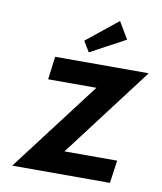

<svg xmlns="http://www.w3.org/2000/svg" viewBox="-76 -710 653 772"><g transform="rotate(10 251.0 -324.0)"><path d="M502 -461H120L108 -367H305L26 0H425L438 -93H223ZM224 -545 250 -502 393 -579 352 -648Z"/></g></svg>

Font: Hussar Tani
Style: Kurs
Weight: 700
Foundry: Cannot Into Space Fonts
Version: Version 0.92